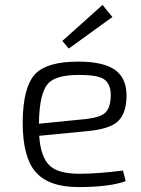

<svg xmlns="http://www.w3.org/2000/svg" viewBox="-20 -747 573 779"><path d="M233 -581 396 -727 436 -678 259 -550ZM490 -12Q424 12 298 12Q176 12 123 -51Q72 -111 72 -251Q73 -395 124 -448Q172 -497 298 -497Q403 -497 450 -461Q498 -424 493 -344Q489 -279 453 -250Q418 -223 335 -215L139 -196Q145 -106 185 -72Q220 -42 303 -42Q374 -42 479 -55ZM328 -264Q383 -270 404 -287Q426 -305 429 -349Q433 -408 398 -428Q372 -443 300 -443Q207 -443 175 -408Q140 -369 138 -249V-245Z"/></svg>

Font: Taylor Sans Light
Style: Regular
Weight: 300
Italic angle: -8°
Designer: Natanael Gama
Version: Version 1.001 September 8, 2015